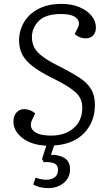

<svg xmlns="http://www.w3.org/2000/svg" viewBox="-20 -735 538 987"><path d="M228 232Q205 232 185 227Q165 222 151 214L163 178Q173 182 188 185.5Q203 189 219 189Q243 189 260.5 177Q278 165 278 139Q278 111 255.5 103.5Q233 96 205 99L196 82L218 14Q140 10 94.5 -26Q49 -62 49 -111Q49 -140 65 -157Q81 -174 104 -174Q136 -174 161 -152L146 -121Q128 -85 153 -61.5Q178 -38 244 -38Q313 -38 358 -76Q403 -114 403 -182Q403 -230 367.5 -261.5Q332 -293 253 -332Q185 -365 147 -395Q109 -425 93.5 -456.5Q78 -488 78 -527Q78 -577 103 -620Q128 -663 177 -689Q226 -715 297 -715Q348 -715 387.5 -698.5Q427 -682 450 -654.5Q473 -627 473 -594Q473 -568 459 -553Q445 -538 421 -538Q403 -538 388 -544.5Q373 -551 364 -561L380 -592Q395 -621 373 -642Q351 -663 295 -663Q214 -663 179 -627Q144 -591 144 -544Q144 -515 156.5 -490.5Q169 -466 202 -442Q235 -418 297 -388Q351 -360 389.5 -335Q428 -310 448 -277Q468 -244 468 -195Q468 -110 413.5 -52Q359 6 258 13L242 61Q282 60 311 77Q340 94 340 136Q340 178 308 205Q276 232 228 232Z"/></svg>

Font: Literata 12pt Light
Style: Italic
Weight: 300
Italic angle: -2°
Designer: Latin by Veronika Burian and Jose Scaglione. Greek by Irene Vlachou. Cyrillic by Vera Evstafieva
Foundry: TypeTogether
Version: Version 3.002